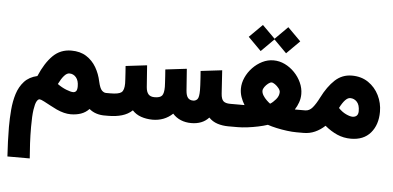

<svg xmlns="http://www.w3.org/2000/svg" viewBox="-60 -801 2550 1246"><g transform="rotate(5 1214.5 -177.5)"><path d="M380.9 -400.9Q439 -400.9 479 -375.2Q519 -349.6 543.5 -307.6Q567.9 -265.6 578.1 -215.8Q587.9 -172.9 601.1 -159.7Q614.3 -146.5 628.9 -146.5H642.6V0H628.9Q602.5 0 577.4 -8.1Q552.2 -16.1 531.2 -33.7Q508.8 -9.8 478.5 0.7Q448.2 11.2 411.6 11.2Q369.6 11.2 319.3 -11.7Q303.7 -18.6 279.3 -32Q254.9 -45.4 232.9 -56.6Q210.9 -67.9 203.1 -67.9Q192.9 -67.9 183.8 -52Q174.8 -36.1 168.9 3.4Q163.1 43 163.1 114.7Q163.1 172.4 165.8 221.9Q168.5 271.5 172.4 319.8H26.9Q23.9 272.5 22 222.7Q20 172.9 20 128.4Q20 71.8 24.7 15.9Q29.3 -40 44.4 -88.4Q59.6 -136.7 90.8 -170.9Q122.1 -205.1 175.3 -217.3Q212.4 -304.7 261.2 -352.8Q310.1 -400.9 380.9 -400.9ZM415 -133.3Q427.7 -133.3 434.8 -142.1Q441.9 -150.9 441.9 -173.3Q441.9 -210.9 424.6 -231.4Q407.2 -252 380.9 -252Q364.3 -252 346.9 -232.4Q329.6 -212.9 312 -177.2Q340.3 -156.7 369.9 -145Q399.4 -133.3 415 -133.3Z M1195.8 -146.5Q1212.9 -146.5 1223.6 -158.9Q1234.4 -171.4 1234.4 -218.3Q1234.4 -229 1233.4 -251Q1232.4 -272.9 1230.7 -297.9Q1229 -322.8 1227.5 -342.3L1366.7 -358.9L1376.5 -207.5Q1378.9 -172.4 1392.6 -159.4Q1406.2 -146.5 1437.5 -146.5H1452.1V0H1438.5Q1399.9 0 1366.7 -10.7Q1333.5 -21.5 1310.5 -45.9Q1288.6 -22 1259.8 -11Q1231 0 1196.3 0Q1159.2 0 1128.2 -12.7Q1097.2 -25.4 1074.7 -50.8Q1021 0 943.4 0Q902.8 -0.5 869.1 -12.2Q835.4 -23.9 812 -49.3Q783.7 -22.9 744.4 -11.5Q705.1 0 656.7 0H623V-146.5H657.7Q710.9 -146.5 728.8 -160.6Q746.6 -174.8 746.6 -219.2Q746.6 -226.6 745.4 -246.8Q744.1 -267.1 742.7 -291Q741.2 -314.9 739.7 -332L878.4 -348.6L888.7 -207.5Q891.1 -176.3 904.3 -161.4Q917.5 -146.5 944.3 -146.5Q980 -146.5 992.7 -161.6Q1005.4 -176.8 1005.4 -219.2Q1005.4 -225.6 1004.2 -246.3Q1002.9 -267.1 1001.5 -291.3Q1000 -315.4 998.5 -332L1137.2 -348.6L1147.5 -207.5Q1149.9 -175.3 1161.6 -160.9Q1173.3 -146.5 1195.8 -146.5Z M1519.5 -590.3 1604.5 -674.8 1687.5 -592.3 1770 -674.8 1855 -589.8 1770 -504.9 1687.5 -587.9 1604.5 -504.9ZM1858.4 -146.5Q1864.3 -146.5 1869.9 -146.5Q1875.5 -146.5 1880.4 -146.5H1926.8V0H1881.8Q1854.5 0 1820.1 -4.4Q1785.6 -8.8 1752 -16.1Q1718.3 -23.4 1692.9 -32.2Q1666.5 -23.4 1632.1 -16.1Q1597.7 -8.8 1562.3 -4.4Q1526.9 0 1498 0H1432.6V-146.5H1499Q1507.3 -146.5 1514.9 -146.5Q1522.5 -146.5 1530.8 -146.5Q1516.1 -170.4 1507.1 -196.5Q1498 -222.7 1498 -251Q1498 -287.6 1514.2 -323.5Q1530.3 -359.4 1558.1 -388.4Q1585.9 -417.5 1620.8 -434.8Q1655.8 -452.1 1693.4 -452.1Q1731.9 -452.1 1767.3 -435.1Q1802.7 -418 1830.8 -388.9Q1858.9 -359.9 1875.2 -323.7Q1891.6 -287.6 1891.6 -250Q1891.6 -221.7 1882.6 -195.8Q1873.5 -169.9 1858.4 -146.5ZM1693.4 -308.1Q1684.1 -308.1 1671.1 -298.1Q1658.2 -288.1 1648.4 -274.4Q1638.7 -260.7 1638.7 -249Q1638.7 -234.4 1648.4 -218.8Q1658.2 -203.1 1671.6 -190.2Q1685.1 -177.2 1695.3 -169.9Q1713.4 -180.7 1732.2 -202.9Q1751 -225.1 1751 -250Q1751 -261.7 1740.2 -275.4Q1729.5 -289.1 1715.8 -298.6Q1702.1 -308.1 1693.4 -308.1Z M2066.4 -58.6Q2036.6 -30.8 2002 -15.4Q1967.3 0 1928.2 0H1907.7V-146.5H1925.8Q1953.1 -146.5 1973.9 -171.4Q1994.6 -196.3 2015.1 -237.3Q2052.7 -312 2099.1 -355Q2145.5 -397.9 2208.5 -397.9Q2270.5 -397.9 2315.7 -367.2Q2360.8 -336.4 2385.5 -286.6Q2410.2 -236.8 2410.2 -179.2Q2410.2 -94.7 2365 -42Q2319.8 10.7 2236.8 10.7Q2189 10.7 2147.2 -7.6Q2105.5 -25.9 2066.4 -58.6ZM2143.1 -181.2Q2166.5 -156.7 2192.6 -144.5Q2218.8 -132.3 2234.9 -132.3Q2252 -132.3 2262.2 -141.8Q2272.5 -151.4 2272.5 -171.9Q2272.5 -212.4 2254.4 -231.9Q2236.3 -251.5 2210.4 -251.5Q2178.7 -251.5 2143.1 -181.2Z"/></g></svg>

Font: Vazir Black FD-WOL
Style: Black-FD-WOL
Weight: 900
Designer: Saber Rastikerdar
Foundry: Saber Rastikerdar
Version: Version 30.0.0